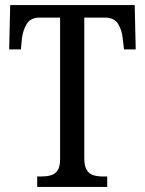

<svg xmlns="http://www.w3.org/2000/svg" viewBox="-20 -734 570 754"><path d="M126 0V-41H144Q163 -41 179.5 -45.5Q196 -50 206 -64.5Q216 -79 216 -108V-665H137Q100 -665 85 -640Q70 -615 66 -582L62 -540H16L20 -714H509L513 -540H467L462 -582Q459 -615 444 -640Q429 -665 391 -665H311V-113Q311 -82 320.5 -66.5Q330 -51 346.5 -46Q363 -41 383 -41H401V0Z"/></svg>

Font: Noto Serif Khmer Condensed
Style: Regular
Weight: 400
Width: 3
Designer: Danh Hong and the Monotype Design Team
Foundry: Monotype Imaging Inc.
Version: Version 2.004